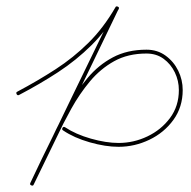

<svg xmlns="http://www.w3.org/2000/svg" viewBox="-20 -573 597 599"><path d="M32 -279Q29 -285 34 -287Q98 -321 153.5 -357Q209 -393 256 -439.5Q303 -486 340 -550Q343 -555 348 -552Q353 -550 350 -545Q284 -408 218 -271Q152 -134 85 3Q83 8 77 5Q72 3 75 -3Q92 -39 109.5 -75.5Q127 -112 145 -148Q167 -195 193.5 -242.5Q220 -290 253.5 -330Q287 -370 332 -394Q377 -418 437 -418Q471 -418 496.5 -399.5Q522 -381 536 -352.5Q550 -324 550 -292Q550 -239 521 -199Q492 -159 446 -137Q400 -115 350 -115Q309 -115 260 -129Q211 -143 177 -166Q172 -169 175 -174Q178 -179 183 -176Q216 -154 263.5 -140.5Q311 -127 350 -127Q397 -127 440 -147.5Q483 -168 510.5 -205Q538 -242 538 -292Q538 -321 525.5 -347Q513 -373 490.5 -389.5Q468 -406 437 -406Q379 -406 336 -382Q293 -358 260.5 -319Q228 -280 202.5 -234Q177 -188 156 -143Q138 -106 120.5 -70Q103 -34 85 3Q83 8 77 5Q72 3 75 -3Q141 -139 207 -276Q273 -413 340 -550Q342 -555 348 -552Q353 -549 350 -544Q313 -479 265.5 -432Q218 -385 161.5 -348Q105 -311 40 -277Q35 -274 32 -279Z"/></svg>

Font: FRB American Cursive Guidelines Thin
Style: Italic
Weight: 100
Italic angle: -25°
Version: Version 2.0;Modular Font Editor K font №1